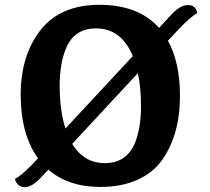

<svg xmlns="http://www.w3.org/2000/svg" viewBox="-20 -767 872 798"><path d="M280 -169Q329 -89 415.5 -89Q502 -89 538 -166Q566 -230 566 -325Q566 -404 553 -463ZM379 -649Q292 -649 257 -572Q228 -508 228 -410Q228 -308 252 -233L532 -534Q484 -649 379 -649ZM800 -713Q771 -696 726 -649L678 -598Q728 -507 728 -369Q728 -206 653 -101Q615 -48 549.5 -19Q484 10 397 10Q264 10 181 -62L152 -31Q114 11 82 11Q68 11 57 2Q46 -7 42 -23Q70 -38 116 -86L138 -109Q66 -209 66 -373Q66 -537 148.5 -642Q231 -747 393.5 -747Q556 -747 641 -651L690 -704Q728 -746 761 -746Q794 -746 800 -713Z"/></svg>

Font: Laila
Style: Bold
Weight: 700
Designer: Hitesh Malaviya
Foundry: Indian Type Foundry
Version: Version 1.302;PS 1.0;hotconv 1.0.78;makeotf.lib2.5.61930; tt